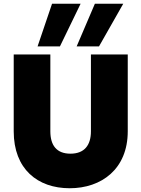

<svg xmlns="http://www.w3.org/2000/svg" viewBox="-20 -995 752 1022"><path d="M53 -296C53 -95 180 7 351 7C520 7 660 -95 660 -296V-705H464V-296C464 -223 430 -177 355 -177C280 -177 248 -223 248 -296V-705H53ZM257 -975 180 -748H299L409 -975ZM485 -975 388 -748H507L636 -975Z"/></svg>

Font: SVN-Poppins ExtraBold
Style: Regular
Weight: 800
Designer: Ninad Kale (Devanagari), Jonny Pinhorn (Latin)
Foundry: Indian Type Foundry
Version: Version 3.002 2017; ttfautohint (v1.8.3)